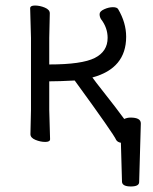

<svg xmlns="http://www.w3.org/2000/svg" viewBox="-20 -503 554 694"><path d="M421 155 417 13Q405 11 400 3Q392 -17 250 -212Q193 -209 158 -209V-106L161 0Q161 10 143.5 10Q126 10 108 2.5Q90 -5 90 -18L92 -106V-366L89 -473Q89 -483 106.5 -483Q124 -483 142 -475.5Q160 -468 160 -455L158 -366V-270Q276 -270 322.5 -293.5Q369 -317 369 -366Q369 -403 345 -434Q340 -442 340 -452Q340 -462 356.5 -469.5Q373 -477 388 -477Q403 -477 407 -470Q436 -421 436 -370Q436 -256 314 -223Q315 -221 328.5 -203.5Q342 -186 396 -117Q415 -91 429 -73Q440 -78 452 -78Q489 -78 489 -57V-56L483 155Q483 171 453 171Q423 171 421 155Z"/></svg>

Font: LXGW WenKai TC
Style: Regular
Weight: 400
Designer: LXGW / Fontworks Inc.
Foundry: LXGW / Fontworks Inc.
Version: Version 1.330